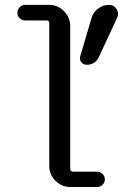

<svg xmlns="http://www.w3.org/2000/svg" viewBox="-20 -750 540 770"><path d="M346.7 -676.8Q353.5 -700.2 373 -715.3Q392.6 -730.5 418 -730.5Q436.5 -730.5 447.3 -713.9Q458 -697.3 450.2 -679.7L377 -522.5Q362.3 -490.2 328.1 -490.2Q314.5 -490.2 306.2 -500.5Q297.9 -510.7 301.8 -524.4ZM81.1 -668Q68.4 -668 59.1 -676.8Q49.8 -685.5 49.8 -698.7Q49.8 -711.9 59.1 -721.2Q68.4 -730.5 81.1 -730.5H176.8Q211.9 -730.5 236.8 -705.1Q261.7 -679.7 261.7 -644.5V-73.2Q261.7 -62.5 273.4 -61.5H369.1Q381.8 -61.5 391.1 -52.7Q400.4 -43.9 400.4 -30.8Q400.4 -17.6 391.1 -8.8Q381.8 0 369.1 0H262.7Q227.5 0 202.6 -24.9Q177.7 -49.8 177.7 -85V-657.2Q177.7 -668 167 -668Z"/></svg>

Font: Rounded-X Mgen+ 1mn regular
Style: Regular
Weight: 400
Designer: [Source Han Sans]
Ryoko NISHIZUKA  (kana & ideographs); Paul D. Hunt (Latin, Greek & Cyrillic); Wenlong ZHANG  (bopomofo
Version: Version 1.059.20150602